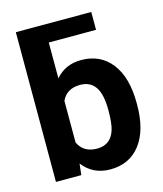

<svg xmlns="http://www.w3.org/2000/svg" viewBox="-113 -834 790 929"><g transform="rotate(-15 281.5 -370.0)"><path d="M432.1 -750V-660.6H195.3V-481Q244.1 -538.1 323.7 -538.1Q420.4 -538.1 475.3 -467Q530.3 -396 530.3 -267.1V-259.3Q530.3 -132.3 476.1 -61.3Q421.9 9.8 324.7 9.8Q238.8 9.8 187.5 -56.2L181.2 0H54.2V-750ZM389.2 -269.5Q389.2 -349.6 363.8 -386.5Q338.4 -423.3 288.1 -423.3Q220.7 -423.3 195.3 -368.2V-159.7Q221.2 -104 289.1 -104Q357.4 -104 378.9 -171.4Q389.2 -203.6 389.2 -269.5Z"/></g></svg>

Font: Roboto
Style: Bold
Weight: 700
Designer: Google
Version: Version 2.134; 2016; ttfautohint (v1.6)